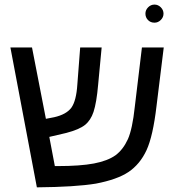

<svg xmlns="http://www.w3.org/2000/svg" viewBox="-20 -804 770 829"><path d="M314 -439.9 326.2 -599.1H418.9L403.8 -439Q397 -360.8 383.8 -320.8Q371.6 -284.2 346.7 -264.4Q321.8 -244.6 266.1 -230L192.9 -212.9L216.8 -86.9H229Q326.2 -86.9 385.5 -98.1Q444.8 -109.4 479 -133.8Q511.7 -158.2 532.2 -203.1Q551.8 -247.1 562 -342.8L592.8 -599.1H687L655.8 -346.2Q640.6 -216.3 612.8 -155.8Q584.5 -94.7 534.2 -61Q485.8 -28.8 394 -11.2Q305.7 3.4 139.2 4.9L24.9 -599.1H118.2L178.2 -291L213.9 -297.9Q266.1 -309.6 288.1 -338.9Q309.6 -369.1 314 -439.9ZM607.9 -745.1Q607.9 -760.7 619.6 -772.5Q631.3 -784.2 647 -784.2Q662.6 -784.2 674.3 -772.5Q686 -760.7 686 -745.1Q686 -729.5 674.3 -717.8Q662.6 -706.1 647 -706.1Q629.9 -706.1 618.9 -717.5Q607.9 -729 607.9 -745.1Z"/></svg>

Font: Libra Sans Modern
Style: Regular
Weight: 400
Foundry: Stefan Peev, Context Ltd
Version: Version 1.000